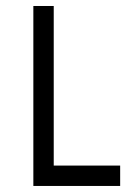

<svg xmlns="http://www.w3.org/2000/svg" viewBox="-20 -615 431 635"><path d="M157.7 -67.4H377.4V0H90.3V-595.2H157.7Z"/></svg>

Font: Now
Style: Regular
Weight: 400
Designer: Alfredo Marco Pradil
Foundry: Alfredo Marco Pradil
Version: Version 1.200;hotconv 1.0.109;makeotfexe 2.5.65596